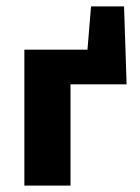

<svg xmlns="http://www.w3.org/2000/svg" viewBox="-20 -579 438 599"><path d="M56 0V-424H200V0ZM132 -316V-424H362L375 -316ZM244 -316 264 -559H367L375 -316Z"/></svg>

Font: Ysabeau Office ExtraBold
Style: Regular
Weight: 800
Designer: Christian Thalmann (Catharsis Fonts)
Version: Version 2.001;gftools[0.9.30]; featfreeze: tnum,lnum,ss02